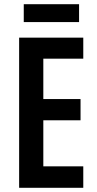

<svg xmlns="http://www.w3.org/2000/svg" viewBox="-20 -893 463 913"><path d="M376 0H71V-714H376V-614H186V-422H363V-321H186V-102H376ZM356 -873V-788H93V-873Z"/></svg>

Font: Noto Sans Gurmukhi ExtraCondensed SemiBold
Style: Regular
Weight: 600
Width: 2
Designer: Jelle Bosma - Monotype Design Team
Foundry: Monotype Imaging Inc.
Version: Version 2.004; ttfautohint (v1.8.4.7-5d5b)